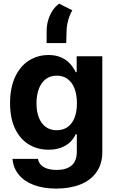

<svg xmlns="http://www.w3.org/2000/svg" viewBox="-20 -845 649 1074"><path d="M49.9 43.5H192.2Q196.2 64.6 210 78.4Q223.9 92.2 246.1 98.8Q268.3 105.5 297.7 105.5Q350.6 105.5 380.2 80.9Q409.7 56.3 409.7 3.4V-94.2H403.6L402.2 -91.3Q390 -66.8 371.2 -48.9Q352.3 -31 322.1 -19.3Q291.9 -7.5 252 -7.5Q190.6 -7.5 141.8 -36.7Q93 -66 64.6 -124.5Q36.3 -183.1 36.3 -268.2Q36.3 -354.9 65.1 -415.7Q94 -476.6 142.9 -506.9Q191.8 -537.3 251.8 -537.3Q291 -537.3 320.2 -524.7Q349.5 -512 367.6 -493.2Q385.8 -474.4 399.3 -450Q401.3 -445.7 403.4 -441.4H409V-530.4H552.3V5.5Q552.3 71.7 519.9 117.7Q487.4 163.8 429.2 186.9Q371 209.9 294.6 209.9Q222.5 209.9 168.8 189.6Q115.1 169.3 84.6 131.6Q54.1 93.8 49.9 43.5ZM410.3 -267Q410.3 -314 397.2 -349Q384 -384 358.5 -402.9Q333 -421.8 297.3 -421.8Q261.2 -421.8 235.8 -402.4Q210.5 -383.1 197.3 -348.1Q184.1 -313.1 184.1 -267Q184.1 -220.8 197.5 -187Q210.8 -153.3 235.9 -134.9Q261 -116.5 297.3 -116.5Q333 -116.5 358.3 -134.6Q383.7 -152.8 397 -186.4Q410.3 -220 410.3 -267ZM311.3 -824.5 384.5 -787.2Q375.6 -772.5 368.5 -753.7Q361.4 -734.8 356.7 -711.9Q352.1 -688.9 352.1 -663.7L350.5 -604H240.8V-669.4Q240.8 -704.3 250.3 -734.7Q259.8 -765.1 275.5 -788.1Q291.1 -811.1 311.3 -824.5Z"/></svg>

Font: Pretendard Variable
Style: Regular
Weight: 400
Designer: Base glyphs from Inter by Rasmus Andersson; Hangul glyphs from Noto Sans CJK(Source Han Sans) by Jang Soo-young and Kang
Foundry: Kil Hyung-jin
Version: Version 1.100;FEAKit 1.0